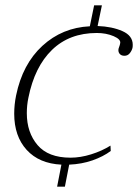

<svg xmlns="http://www.w3.org/2000/svg" viewBox="-20 -604 515 716"><path d="M475 -437Q475 -429 474 -425Q471 -414 463.5 -405Q456 -396 444 -396Q432 -396 426 -403.5Q420 -411 422 -422Q423 -426 425 -431Q427 -436 428 -442Q432 -457 404 -469Q376 -481 341 -481Q239 -481 174 -418Q109 -355 86 -240Q80 -212 80 -182Q80 -110 120 -63Q160 -16 243 -16Q280 -16 320 -28.5Q360 -41 392 -61L393 -41Q365 -20 325 -6Q285 8 238 10L222 92H193L209 10Q126 6 79.5 -45Q33 -96 33 -180Q33 -214 40 -248Q64 -365 138 -433Q212 -501 315 -506L331 -584H360L344 -507Q398 -505 436.5 -488Q475 -471 475 -437Z"/></svg>

Font: Trirong ExtraLight
Style: Italic
Weight: 275
Italic angle: -12°
Designer: Katatrad Team
Foundry: CadsonDemak
Version: Version 1.003